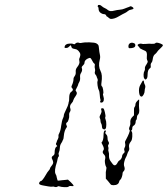

<svg xmlns="http://www.w3.org/2000/svg" viewBox="-20 -783 691 791"><path d="M403 -337Q406 -337 407.5 -334.5Q409 -332 412 -321Q416 -305 414 -301Q412 -297 415 -290.5Q418 -284 418 -270.5Q418 -257 415 -253Q411 -247 404 -252Q400 -254 400 -261.5Q400 -269 397 -274Q394 -279 394 -285Q394 -291 391.5 -296Q389 -301 392 -307Q400 -322 398 -327Q396 -332 397 -335Q398 -338 403 -337ZM553 -361Q552 -345 553 -338Q556 -317 548 -310Q544 -306 544 -298.5Q544 -291 541.5 -289Q539 -287 539 -283Q539 -270 530 -265Q525 -262 525 -255Q525 -248 522 -246.5Q519 -245 522.5 -241Q526 -237 525 -221Q524 -205 519 -200Q509 -188 512 -175Q514 -167 510 -161Q506 -155 504 -147.5Q502 -140 498.5 -134.5Q495 -129 492 -116.5Q489 -104 492 -97Q497 -84 488 -76Q485 -73 485 -69Q485 -63 482 -54Q479 -45 476 -43Q472 -40 471 -35Q468 -20 447 -20Q438 -20 435.5 -24Q433 -28 425 -37L416 -47V-61Q415 -75 417.5 -83.5Q420 -92 417 -96Q414 -101 412.5 -111.5Q411 -122 413 -127Q416 -139 409 -146Q399 -155 406 -164Q411 -170 403 -185L398 -195L402 -201Q405 -207 406 -216Q406 -239 410 -244Q412 -246 414 -246Q416 -246 416 -242.5Q416 -239 414 -237Q412 -235 417.5 -229.5Q423 -224 423 -214.5Q423 -205 426 -201Q432 -193 426 -186Q424 -182 426 -177.5Q428 -173 426.5 -168.5Q425 -164 427.5 -157.5Q430 -151 429 -140Q429 -127 437 -117Q441 -112 444.5 -107Q448 -102 453 -102Q459 -102 465 -114Q468 -120 472 -122Q474 -123 476 -125Q478 -127 479.5 -129.5Q481 -132 482 -134.5Q483 -137 483 -139Q483 -146 491 -153Q495 -156 492.5 -162.5Q490 -169 494 -176Q498 -183 495 -195Q494 -200 501 -211Q507 -222 511.5 -233.5Q516 -245 514 -247Q509 -251 515 -264Q518 -272 517 -277Q515 -292 527 -303L532 -308V-323Q531 -338 534.5 -342Q538 -346 538 -352.5Q538 -359 544.5 -366Q551 -373 552.5 -373Q554 -373 553 -361ZM567 -449Q569 -452 571 -451Q573 -450 573 -446Q573 -441 576.5 -434.5Q580 -428 578 -421Q576 -414 576 -409Q576 -401 571.5 -393Q567 -385 563 -385Q555 -385 553 -402Q551 -419 557 -431Q566 -447 567 -449ZM620 -605Q623 -610 640 -604Q651 -600 651 -596.5Q651 -593 640.5 -583.5Q630 -574 627.5 -569.5Q625 -565 619 -560Q611 -555 609 -538Q608 -529 604 -524.5Q600 -520 601 -512Q602 -504 598 -502Q588 -496 588 -475Q588 -459 581 -456Q578 -454 574.5 -459.5Q571 -465 571.5 -475.5Q572 -486 575 -490.5Q578 -495 577 -501Q576 -507 583 -517Q588 -525 588.5 -528Q589 -531 586 -536Q584 -541 585 -550Q587 -569 579 -573Q577 -574 566 -579Q555 -584 555 -586Q555 -588 551 -591.5Q547 -595 547 -597Q547 -600 552.5 -602Q558 -604 562 -603Q567 -601 579 -602Q591 -603 595 -603Q617 -601 620 -605ZM513 -603Q521 -610 532 -605Q538 -603 537.5 -595Q537 -587 523 -585Q519 -585 516 -584.5Q513 -584 511.5 -585Q510 -586 509.5 -588Q509 -590 509 -593Q509 -599 513 -603ZM388 -581Q389 -569 391.5 -558Q394 -547 391 -537Q384 -510 394 -491Q403 -475 398 -442Q396 -430 400 -427Q403 -425 405 -412.5Q407 -400 405 -397Q403 -395 406 -386Q409 -377 407.5 -370Q406 -363 401 -361Q396 -359 393.5 -361.5Q391 -364 394 -368Q395 -371 393.5 -374Q392 -377 391 -392Q390 -407 387 -412Q384 -417 382 -430.5Q380 -444 382 -449Q384 -454 381 -460Q378 -466 378 -468Q378 -470 373.5 -475.5Q369 -481 371 -487.5Q373 -494 371 -500.5Q369 -507 370.5 -513Q372 -519 368.5 -521Q365 -523 360.5 -532Q356 -541 353 -543.5Q350 -546 342 -542Q328 -535 328 -524Q328 -519 321.5 -513Q315 -507 317 -503Q321 -493 313 -481Q309 -475 310 -464Q311 -453 306.5 -445Q302 -437 302 -435Q302 -433 299 -427Q292 -414 291.5 -412Q291 -410 294 -406Q300 -399 292 -388Q284 -377 282 -370Q281 -364 276 -359Q265 -348 270 -335Q272 -328 268 -322Q264 -316 265 -308Q266 -300 262.5 -290Q259 -280 257.5 -280Q256 -280 253.5 -276Q251 -272 254 -267Q257 -262 255 -259Q245 -246 243 -224Q242 -210 239.5 -206.5Q237 -203 237 -201.5Q237 -200 232 -192.5Q227 -185 226.5 -173.5Q226 -162 223 -156.5Q220 -151 222 -145.5Q224 -140 221.5 -138Q219 -136 217.5 -129Q216 -122 215 -117Q202 -79 209 -66Q213 -60 214 -51Q216 -42 217 -40Q218 -38 223 -39Q228 -40 235.5 -40.5Q243 -41 251 -42L260 -43L272 -32Q283 -21 283 -18Q283 -15 275 -16.5Q267 -18 263 -14.5Q259 -11 244.5 -12Q230 -13 225.5 -15Q221 -17 218 -15Q212 -10 202 -14Q199 -15 195.5 -14Q192 -13 179.5 -15Q167 -17 157 -19Q141 -22 141 -27Q141 -30 143.5 -33.5Q146 -37 148 -37Q154 -37 169 -63Q175 -74 180.5 -80Q186 -86 186 -89Q186 -92 193 -100.5Q200 -109 199 -115.5Q198 -122 195 -127Q190 -136 198 -141Q205 -145 205 -153Q205 -174 213 -179L216 -181L213 -185Q209 -189 211.5 -193.5Q214 -198 214 -200Q214 -202 218 -209Q222 -216 221 -222Q220 -228 224 -234Q230 -246 232 -265Q235 -287 240 -297Q243 -303 243 -308Q243 -313 252 -331Q261 -349 262 -356.5Q263 -364 264 -365.5Q265 -367 265 -379Q265 -400 274 -405Q284 -412 278 -419Q272 -424 276 -431Q283 -446 283 -460Q283 -463 288 -470Q293 -477 292 -487Q291 -497 297 -505Q310 -521 307 -531Q305 -539 307 -542.5Q309 -546 310.5 -553.5Q312 -561 308 -567Q300 -580 289 -581Q283 -582 280.5 -583Q278 -584 276.5 -585.5Q275 -587 274 -591L271 -597L267 -593Q263 -589 260 -587Q258 -586 254.5 -585.5Q251 -585 248.5 -585.5Q246 -586 246 -587Q246 -596 253 -600Q257 -603 268 -603.5Q279 -604 283 -601.5Q287 -599 291 -604Q298 -610 308 -606Q312 -605 319.5 -607Q327 -609 349 -608.5Q371 -608 377.5 -604Q384 -600 385.5 -596.5Q387 -593 388 -581ZM384 -762Q392 -765 400 -757Q406 -752 412 -749.5Q418 -747 424 -742Q433 -734 450 -739Q462 -742 473.5 -743Q485 -744 491.5 -747Q498 -750 504.5 -752Q511 -754 513 -755Q518 -760 527 -753Q536 -746 519 -743Q512 -742 507 -737.5Q502 -733 496 -730Q487 -726 470 -716Q452 -705 437 -705Q433 -705 427.5 -710Q422 -715 420.5 -715Q419 -715 418 -718Q416 -725 406 -725Q403 -725 396 -729Q386 -735 386 -748Q386 -753 384 -754Q382 -755 382.5 -758Q383 -761 384 -762Z"/></svg>

Font: TT2020 Style D
Style: Italic
Weight: 400
Italic angle: -15°
Version: Version 0.2.000